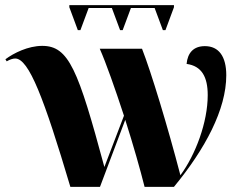

<svg xmlns="http://www.w3.org/2000/svg" viewBox="-20 -725 937 745"><path d="M282 -608H292L324 -694H414L446 -608H456L488 -694H580L612 -608H622L655 -697V-705H249V-697ZM253 0H368L466 -260C497 -163 525 -64 541 0H655C776 -147 858 -300 858 -433C858 -506 829 -546 775 -546C731 -546 708 -520 704 -477C763 -469 786 -426 786 -356C786 -251 739 -125 680 -45C631 -233 566 -447 531 -536H367C391 -482 427 -380 461 -276L385 -77C283 -455 247 -547 144 -547C89 -547 33 -519 1 -495L6 -487C18 -494 30 -498 39 -498C92 -498 151 -343 253 0Z"/></svg>

Font: Noto Serif Display ExtraBold
Style: Regular
Weight: 800
Designer: Monotype Design Team
Foundry: Monotype Imaging Inc.
Version: Version 2.009